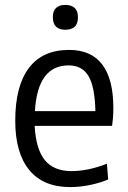

<svg xmlns="http://www.w3.org/2000/svg" viewBox="-20 -752 520 781"><path d="M265 9Q156 9 99 -60.5Q42 -130 42 -261Q42 -402 97.5 -475.5Q153 -549 261 -549Q351 -549 396 -489.5Q441 -430 441 -313Q441 -288 439.5 -271.5Q438 -255 436 -240H121Q126 -145 162.5 -100.5Q199 -56 271 -56Q338 -56 415 -86L420 -22Q387 -8 346 0.5Q305 9 265 9ZM259 -486Q133 -486 122 -300H368Q366 -399 340 -442.5Q314 -486 259 -486ZM246 -631Q195 -631 195 -682Q195 -732 246 -732Q270 -732 283.5 -720Q297 -708 297 -682Q297 -655 283.5 -643Q270 -631 246 -631Z"/></svg>

Font: Encode Sans Condensed
Style: Regular
Weight: 400
Designer: Pablo Impallari, Andres Torresi
Foundry: Pablo Impallari, Andres Torresi
Version: Version 1.000; ttfautohint (v1.00) -l 8 -r 50 -G 200 -x 14 -